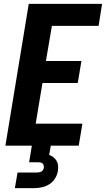

<svg xmlns="http://www.w3.org/2000/svg" viewBox="-20 -755 549 995"><path d="M8 0 129 -735H509L491 -621H249L218 -439H402L383 -325H200L165 -114H407L388 0ZM57 220 71 139H171Q176 139 182 138Q188 137 193.5 134.5Q199 132 202.5 126.5Q206 121 207 116Q208 109 206.5 103Q205 97 201.5 93Q198 89 192 87.5Q186 86 180 86H131L145 0H243L235 48Q247 52 257 60Q267 68 273.5 79Q280 90 281 103.5Q282 117 280 131Q277 151 265.5 169.5Q254 188 236 199.5Q218 211 197.5 215.5Q177 220 157 220Z"/></svg>

Font: Iosevka SS04 Heavy Oblique
Style: Regular
Weight: 900
Italic angle: -9°
Monospace: yes
Designer: Belleve Invis
Foundry: Belleve Invis
Version: Version 19.0.0; ttfautohint (v1.8.4)